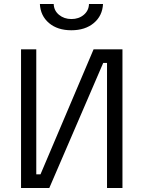

<svg xmlns="http://www.w3.org/2000/svg" viewBox="-20 -938 716 958"><path d="M514 0V-624H495L226 0H85V-692H161V-68H182L447 -692H591V0ZM248 -918Q249 -885 274.5 -864Q300 -843 336.5 -843Q373 -843 398 -864Q423 -885 424 -918H494Q491 -859 448 -823Q405 -787 336 -787Q267 -787 224.5 -823Q182 -859 179 -918Z"/></svg>

Font: Titillium Web[RUS by Daymarius]
Style: Regular
Weight: 400
Designer: Cyrillization by Daymarius
Foundry: Cyrillization by Daymarius
Version: Version 1.002 September 11, 2018